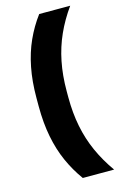

<svg xmlns="http://www.w3.org/2000/svg" viewBox="-122 -729 571 906"><g transform="rotate(-15 163.0 -276.0)"><path d="M197.5 -290.5V-260.5Q197.5 -183.5 210.8 -117.2Q224 -51 250.8 8.5Q277.5 68 318 125H165Q129 75.5 103.5 18.5Q78 -38.5 64.8 -106.2Q51.5 -174 51.5 -255V-296Q51.5 -377 64.8 -444.5Q78 -512 103.8 -569Q129.5 -626 166.5 -675.5H318Q277.5 -619 250.8 -559.5Q224 -500 210.8 -433.8Q197.5 -367.5 197.5 -290.5Z"/></g></svg>

Font: Anek Latin
Style: Bold
Weight: 700
Designer: Yesha Goshar
Foundry: Ek Type
Version: Version 1.003